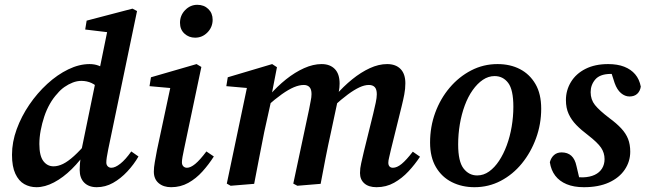

<svg xmlns="http://www.w3.org/2000/svg" viewBox="-20 -766 2694 800"><path d="M132 14Q104 14 81 1Q58 -12 44 -42Q30 -72 30 -121Q30 -174 49.5 -227.5Q69 -281 102 -329.5Q135 -378 177 -416.5Q219 -455 264.5 -477Q310 -499 353 -499Q373 -499 389.5 -493Q406 -487 421.5 -475.5Q437 -464 453 -445L400 -390Q381 -411 361.5 -420Q342 -429 319 -429Q301 -429 283 -422Q265 -415 248.5 -403.5Q232 -392 219 -376Q202 -358 188 -333.5Q174 -309 164.5 -280.5Q155 -252 149.5 -222.5Q144 -193 144 -166Q144 -117 160.5 -95Q177 -73 203 -73Q222 -73 242.5 -83Q263 -93 288.5 -116Q314 -139 346 -177L359 -141H344Q315 -97 279 -61.5Q243 -26 205 -6Q167 14 132 14ZM383 14Q350 14 331 -5Q312 -24 312 -58Q312 -70 313 -83.5Q314 -97 318 -119L316 -124L380 -435L391 -459L432 -660L460 -628L335 -643L341 -680L532 -730L551 -720L431 -144Q427 -124 425 -111Q423 -98 423 -89Q423 -79 429 -73Q435 -67 444 -67Q460 -67 481.5 -84Q503 -101 527 -135L557 -114Q538 -81 510.5 -51.5Q483 -22 451 -4Q419 14 383 14Z M621 -51Q621 -68 625 -90.5Q629 -113 634 -140L694 -421L715 -397L603 -407L609 -444L799 -499L819 -487L747 -145Q743 -127 740.5 -112.5Q738 -98 738 -90Q738 -79 744 -73Q750 -67 759 -67Q774 -67 793.5 -83Q813 -99 840 -135L871 -114Q850 -81 823.5 -51.5Q797 -22 764.5 -4Q732 14 693 14Q661 14 641 -3Q621 -20 621 -51ZM793 -609Q767 -609 748.5 -626Q730 -643 730 -671Q730 -702 751.5 -724Q773 -746 802 -746Q830 -746 848 -728.5Q866 -711 866 -684Q866 -653 844.5 -631Q823 -609 793 -609Z M941 8 925 -1 1013 -420 1048 -396 923 -407 929 -444 1114 -499 1134 -486 1109 -357 1112 -356 1081 -216Q1070 -163 1060 -109Q1050 -55 1039 0ZM1219 8 1202 -1 1268 -311Q1271 -329 1274.5 -345Q1278 -361 1278 -374Q1278 -394 1269.5 -403Q1261 -412 1246 -412Q1227 -412 1204.5 -402.5Q1182 -393 1154.5 -373.5Q1127 -354 1093 -324L1091 -367H1101Q1135 -406 1172 -435.5Q1209 -465 1247 -482Q1285 -499 1320 -499Q1355 -499 1375 -478.5Q1395 -458 1395 -418Q1395 -401 1392 -386Q1389 -371 1386 -355L1388 -351L1359 -215Q1347 -161 1336.5 -107.5Q1326 -54 1316 0ZM1549 14Q1516 14 1498 -2Q1480 -18 1480 -45Q1480 -65 1485 -86Q1490 -107 1496 -134L1535 -292Q1541 -317 1545.5 -338Q1550 -359 1550 -373Q1550 -394 1541.5 -403Q1533 -412 1517 -412Q1499 -412 1477.5 -402Q1456 -392 1429.5 -372.5Q1403 -353 1369 -322L1367 -367H1377Q1411 -406 1447.5 -435.5Q1484 -465 1521 -482Q1558 -499 1593 -499Q1629 -499 1649 -478.5Q1669 -458 1669 -419Q1669 -396 1664.5 -372.5Q1660 -349 1654 -325L1609 -143Q1605 -124 1601.5 -110.5Q1598 -97 1598 -88Q1598 -78 1603 -72.5Q1608 -67 1617 -67Q1634 -67 1653.5 -83Q1673 -99 1700 -134L1730 -113Q1709 -81 1682 -52Q1655 -23 1622 -4.5Q1589 14 1549 14Z M1957 14Q1905 14 1863 -7Q1821 -28 1796.5 -69.5Q1772 -111 1772 -172Q1772 -238 1793.5 -296.5Q1815 -355 1853.5 -400.5Q1892 -446 1943 -472.5Q1994 -499 2053 -499Q2106 -499 2146.5 -478Q2187 -457 2211 -416Q2235 -375 2235 -313Q2235 -249 2213.5 -190Q2192 -131 2154.5 -85Q2117 -39 2066.5 -12.5Q2016 14 1957 14ZM1968 -35Q1995 -35 2018 -51.5Q2041 -68 2059.5 -96Q2078 -124 2091.5 -160.5Q2105 -197 2112 -238.5Q2119 -280 2119 -321Q2119 -392 2097.5 -420.5Q2076 -449 2041 -449Q2015 -449 1992 -433.5Q1969 -418 1949.5 -390.5Q1930 -363 1916.5 -326.5Q1903 -290 1896 -248.5Q1889 -207 1889 -164Q1889 -93 1911.5 -64Q1934 -35 1968 -35Z M2413 14Q2371 14 2341 1.5Q2311 -11 2293.5 -34Q2276 -57 2271 -90Q2276 -109 2288.5 -120Q2301 -131 2320 -131Q2345 -131 2360.5 -117Q2376 -103 2382 -74L2398 -6L2346 -32Q2364 -29 2378 -28Q2392 -27 2409 -27Q2438 -28 2458 -37.5Q2478 -47 2488.5 -64Q2499 -81 2499 -103Q2499 -129 2484.5 -150.5Q2470 -172 2430 -203Q2402 -224 2381.5 -245Q2361 -266 2349.5 -291Q2338 -316 2338 -349Q2338 -390 2359 -424.5Q2380 -459 2419.5 -479Q2459 -499 2514 -499Q2553 -499 2581 -488Q2609 -477 2626.5 -456.5Q2644 -436 2650 -405Q2647 -386 2635 -375Q2623 -364 2603 -364Q2584 -364 2567.5 -378Q2551 -392 2541 -420L2522 -479L2569 -455Q2558 -457 2546.5 -457.5Q2535 -458 2522 -458Q2479 -457 2460 -434.5Q2441 -412 2441 -382Q2441 -351 2459 -328.5Q2477 -306 2519 -274Q2549 -252 2568.5 -231Q2588 -210 2597 -187Q2606 -164 2606 -134Q2606 -93 2583 -59Q2560 -25 2517 -5.5Q2474 14 2413 14Z"/></svg>

Font: Source Serif 4 18pt SemiBold
Style: Italic
Weight: 600
Italic angle: -12°
Designer: Frank Grießhammer
Foundry: Adobe Systems Incorporated
Version: Version 4.004;hotconv 1.0.116;makeotfexe 2.5.65601